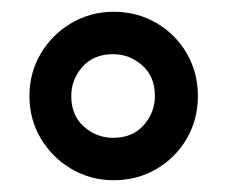

<svg xmlns="http://www.w3.org/2000/svg" viewBox="-20 -820 385 326"><path d="M316 -657Q316 -617 297 -584.5Q278 -552 245.5 -533Q213 -514 173 -514Q134 -514 101.5 -533Q69 -552 49.5 -584.5Q30 -617 30 -657Q30 -697 49.5 -729.5Q69 -762 101.5 -781Q134 -800 173 -800Q213 -800 245.5 -781Q278 -762 297 -729.5Q316 -697 316 -657ZM243 -657Q243 -690 221.5 -709Q200 -728 172 -728Q139 -728 120 -706.5Q101 -685 101 -657Q101 -624 122.5 -605Q144 -586 172 -586Q205 -586 224 -607.5Q243 -629 243 -657Z"/></svg>

Font: RocknRoll One
Style: Regular
Weight: 400
Designer: Fontworks Inc.
Foundry: Fontworks Inc.
Version: Version 1.100